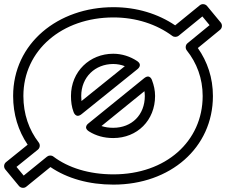

<svg xmlns="http://www.w3.org/2000/svg" viewBox="-55 -853 1102 936"><path d="M966.7 -730.4 859.2 -642.3C848.1 -633.3 848 -616.8 855.5 -607.4C904.1 -546.5 933 -471.3 933 -385C933 -163.9 753.3 -3 498 -3C379.4 -3 277.9 -34.9 205.1 -89.9C195.6 -97.1 182.2 -95.9 174.2 -89.4L60.5 3L25.4 -39.4L129.7 -123.5C140.1 -132 142 -147.7 133.8 -158.3C86.2 -219.8 59 -297.2 59 -385C59 -608.5 248.3 -768 498 -768C609 -768 708.7 -734.5 785.1 -677.9C794.6 -670.9 808 -672.3 815.8 -678.6L931.6 -772.9ZM1017.8 -707.7C1028.5 -716.4 1029.9 -732.5 1021.3 -742.9L954.3 -823.9C946.5 -833.3 930.3 -836.4 919.2 -827.4L798.9 -729.4C715.8 -785.6 611.8 -818 498 -818C227.7 -818 9 -641.5 9 -385C9 -295.8 33.9 -215.4 79.8 -147.6L-25.7 -62.5C-36.7 -53.6 -37.9 -37.5 -29.3 -27.1L37.7 53.9C45.5 63.3 61.7 66.4 72.8 57.4L190.9 -38.6C272.5 16.9 378.4 47 498 47C774.7 47 983 -132.1 983 -385C983 -473.6 956.1 -552.6 909.4 -618.9ZM291 -385C291 -358 294.2 -331.9 303.6 -307.1C304.2 -305.5 314.8 -274 342.7 -296.5L614.7 -515.5C616 -516.6 642.7 -536.3 612.7 -555.9C580.1 -577.3 540.3 -591 497 -591C382.9 -591 291 -504.8 291 -385ZM341 -385C341 -477.2 409.1 -541 497 -541C516.9 -541 535.9 -537.2 553.5 -530.4L342.2 -360.4C341.5 -366.9 341 -376.5 341 -385ZM497 -180C614.4 -180 701 -266.8 701 -385C701 -412.5 695.2 -437.7 686.4 -460.9C686.4 -460.9 676.8 -495.4 647.3 -471.4L377.3 -252.4C377.3 -252.4 346.9 -232.2 379.8 -211.8C412.8 -191.3 451.9 -180 497 -180ZM497 -230C475.2 -230 458 -232.7 439.6 -238.6L649.1 -408.5C650.1 -402.2 651 -392.9 651 -385C651 -293.2 587.6 -230 497 -230Z"/></svg>

Font: Poland Can Into
Style: BigWritingsOLn
Weight: 700
Foundry: Cannot Into Space Fonts
Version: Version 0.92